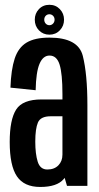

<svg xmlns="http://www.w3.org/2000/svg" viewBox="-20 -756 404 781"><path d="M252.5 0 243 -32.5Q241 -30 239 -27.5Q212 4.5 143.5 4.5Q78 4.5 48.8 -38.8Q19.5 -82 19.5 -178.5Q19.5 -269.5 45.8 -310.5Q72 -351.5 149 -351.5H234V-373.5Q234 -456 222.5 -493Q211 -530 181.5 -530Q155 -530 140.8 -496.5Q126.5 -463 125 -389L22.5 -399.5Q25 -473 39.8 -517.8Q54.5 -562.5 88.2 -582.8Q122 -603 181 -603Q298 -603 316.8 -528.8Q335.5 -454.5 335.5 -328.5V0ZM234 -127V-283H186Q145 -283 134.2 -257.5Q123.5 -232 123.5 -180Q123.5 -129.5 133.5 -98Q143.5 -66.5 172.5 -66.5Q201 -66.5 217.5 -83.5Q234 -100.5 234 -127ZM181 -615Q155.5 -615 138.5 -632.5Q121.5 -650 121.5 -676Q121.5 -701 138.2 -718.8Q155 -736.5 181 -736.5Q206.5 -736.5 223.5 -718.8Q240.5 -701 240.5 -676Q240.5 -650.5 223.5 -632.8Q206.5 -615 181 -615ZM181 -653.5Q189.5 -653.5 195.8 -660Q202 -666.5 202 -676Q202 -685.5 195.8 -691.8Q189.5 -698 181 -698Q172 -698 166 -691.8Q160 -685.5 160 -676Q160 -666.5 166 -660Q172 -653.5 181 -653.5Z"/></svg>

Font: Anybody Condensed Medium
Style: Regular
Weight: 500
Width: 3
Designer: Tyler Finck
Foundry: Etcetera Type Company
Version: Version 1.010; ttfautohint (v1.8.3) -l 8 -r 50 -G 200 -x 14 